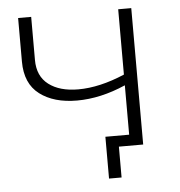

<svg xmlns="http://www.w3.org/2000/svg" viewBox="-48 -568 686 732"><g transform="rotate(-5 294.5 -202.0)"><path d="M245 -189Q156 -189 102 -230Q48 -271 48 -355V-522H98V-357Q98 -295 140 -263Q182 -231 253 -231Q335 -231 431 -272V-522H481V0H388V118H340V-42H431V-231Q335 -189 245 -189Z"/></g></svg>

Font: Montserrat Light
Style: Regular
Weight: 300
Designer: Julieta Ulanovsky
Foundry: Julieta Ulanovsky
Version: Version 9.000; ttfautohint (v1.8.4.7-5d5b)